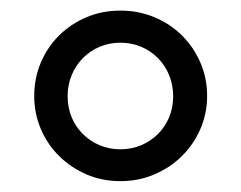

<svg xmlns="http://www.w3.org/2000/svg" viewBox="-20 -745 454 362"><path d="M44.5 -564Q44.5 -597.5 57 -627Q69.5 -656.5 91.5 -678.2Q113.5 -700 143 -712.5Q172.5 -725 207 -725Q241.5 -725 271.2 -712.5Q301 -700 323 -678.2Q345 -656.5 357.8 -627Q370.5 -597.5 370.5 -564Q370.5 -531 357.8 -501.8Q345 -472.5 323 -450.8Q301 -429 271.2 -416.2Q241.5 -403.5 207 -403.5Q172.5 -403.5 143 -416.2Q113.5 -429 91.5 -450.8Q69.5 -472.5 57 -501.8Q44.5 -531 44.5 -564ZM107.5 -563.5Q107.5 -542.5 115 -524.2Q122.5 -506 136 -492.5Q149.5 -479 167.8 -471.2Q186 -463.5 207 -463.5Q228 -463.5 246.2 -471.2Q264.5 -479 278 -492.5Q291.5 -506 299 -524.2Q306.5 -542.5 306.5 -563.5Q306.5 -584.5 299 -603Q291.5 -621.5 278 -635.2Q264.5 -649 246.2 -656.8Q228 -664.5 207 -664.5Q186 -664.5 167.8 -656.8Q149.5 -649 136 -635.2Q122.5 -621.5 115 -603Q107.5 -584.5 107.5 -563.5Z"/></svg>

Font: Lato-Regular
Style: Regular
Weight: 400
Designer: Lukasz Dziedzic with Adam Twardoch and Botio Nikoltchev
Foundry: tyPoland Lukasz Dziedzic
Version: Version 2.015; 2015-08-06; http://www.latofonts.com/